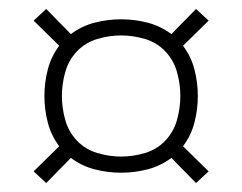

<svg xmlns="http://www.w3.org/2000/svg" viewBox="-20 -554 540 428"><path d="M417 -146 362 -202Q338 -184 309 -176.5Q280 -169 250 -169Q220 -169 191 -176.5Q162 -184 138 -202L83 -146L55 -172L112 -228Q94 -252 86.5 -281Q79 -310 79 -340Q79 -370 86.5 -399Q94 -428 112 -452L55 -508L83 -534L138 -478Q162 -496 191 -503.5Q220 -511 250 -511Q280 -511 309 -503.5Q338 -496 362 -478L417 -534L445 -508L388 -452Q406 -428 413.5 -399Q421 -370 421 -340Q421 -310 413.5 -281Q406 -252 388 -228L445 -172ZM250 -205Q277 -205 303.5 -213Q330 -221 348.5 -240.5Q367 -260 374.5 -286.5Q382 -313 382 -340Q382 -367 374.5 -393.5Q367 -420 348.5 -439.5Q330 -459 303.5 -467Q277 -475 250 -475Q223 -475 196.5 -467Q170 -459 151.5 -439.5Q133 -420 125.5 -393.5Q118 -367 118 -340Q118 -313 125.5 -286.5Q133 -260 151.5 -240.5Q170 -221 196.5 -213Q223 -205 250 -205Z"/></svg>

Font: Iosevka Term Curly Extralight
Style: Regular
Weight: 200
Designer: Belleve Invis
Foundry: Belleve Invis
Version: Version 32.3.0